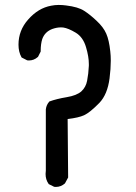

<svg xmlns="http://www.w3.org/2000/svg" viewBox="-20 -738 540 765"><path d="M161.6 -44.9Q161.6 -51.3 162.6 -58.1V-302.2Q164.6 -319.8 175.8 -332.5L176.3 -333.5Q205.6 -344.2 245.6 -350.8Q285.6 -357.4 304.2 -374Q322.3 -390.6 327.1 -416.5Q332.5 -443.8 334 -476.1Q334 -479.5 334 -482.9Q334 -512.2 322.8 -549.8Q311 -590.3 281.5 -607.9Q252 -625.5 231.9 -628.4Q227.5 -628.9 222.7 -628.9Q206.5 -628.9 188.5 -622.6Q158.7 -611.3 148.4 -582.5Q142.1 -563 142.1 -534.2V-532.7L131.3 -511.2L130.4 -510.7Q115.2 -497.1 95.2 -497.1Q92.3 -497.1 88.4 -497.6L66.4 -508.8L65.4 -510.3Q53.7 -531.2 53.7 -560.1Q53.7 -616.7 91.8 -659.7Q132.3 -706.1 184.1 -715.3Q198.7 -718.3 213.6 -718.3Q228.5 -718.3 243.2 -716.3Q292 -710.4 315.4 -694.8Q338.4 -680.2 364.7 -655.3Q392.1 -629.9 403.3 -604Q414.6 -578.6 419.4 -533.2Q421.4 -516.1 421.4 -496.1Q421.4 -463.9 416.5 -425.8Q408.2 -361.8 376 -328.1Q338.4 -289.6 314.9 -278.8Q293.5 -269 249.5 -263.7L251.5 -30.8L238.8 -7.3Q222.7 6.8 202.6 6.8Q199.7 6.8 195.8 6.3L174.3 -4.4L173.3 -5.9Q161.6 -22.5 161.6 -44.9Z"/></svg>

Font: Bakudai
Style: Medium
Weight: 500
Version: Version 1.48